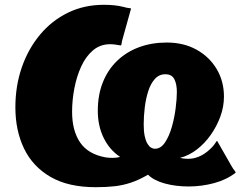

<svg xmlns="http://www.w3.org/2000/svg" viewBox="-20 -769 1032 799"><path d="M378 10Q264 10 190 -33Q116 -76 80 -151Q44 -226 44 -322Q44 -411 70.5 -488Q97 -565 146 -624Q195 -683 262.5 -716Q330 -749 412 -749Q435 -749 455 -747Q475 -745 495 -740Q508 -736 517 -735.5Q526 -735 525 -732L491 -610Q487 -597 486 -588Q485 -579 482 -580Q470 -582 459.5 -583.5Q449 -585 438 -585Q397 -585 367 -559.5Q337 -534 318 -492.5Q299 -451 289.5 -401.5Q280 -352 280 -304Q280 -225 313.5 -176Q347 -127 420 -114Q433 -112 449 -112Q465 -112 480 -116Q436 -145 411.5 -195Q387 -245 387 -308Q387 -374 408 -426.5Q429 -479 467.5 -516Q506 -553 558.5 -572.5Q611 -592 674 -592Q744 -592 797.5 -562.5Q851 -533 881.5 -482Q912 -431 912 -367Q912 -325 897 -284Q882 -243 856.5 -207Q831 -171 798 -146Q765 -121 729 -112Q750 -107 772 -108.5Q794 -110 817 -121.5Q840 -133 864 -158Q873 -168 877.5 -176Q882 -184 884 -182L944 -77Q951 -65 956.5 -58.5Q962 -52 960 -50Q923 -21 871 -7Q819 7 765 7Q711 7 665.5 -5.5Q620 -18 596 -42Q558 -20 525 -9Q492 2 457.5 6Q423 10 378 10ZM625 -150Q649 -150 666.5 -176Q684 -202 695 -240.5Q706 -279 711 -319Q716 -359 716 -386Q716 -419 705.5 -439.5Q695 -460 668 -460Q642 -460 624.5 -440.5Q607 -421 597 -390Q587 -359 582.5 -322.5Q578 -286 578 -251Q578 -223 582 -203.5Q586 -184 593 -172Q600 -160 608 -155Q616 -150 625 -150Z"/></svg>

Font: Libre Franklin Black
Style: Italic
Weight: 900
Italic angle: -8°
Designer: Pablo Impallari, Rodrigo Fuenzalida, Nhung Nguyen
Foundry: Impallari Type
Version: Version 3.000